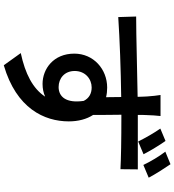

<svg xmlns="http://www.w3.org/2000/svg" viewBox="28 -904 943 1040"><g transform="rotate(90 500.0 -383.5)"><path d="M942 -717C922 -755 893 -800 869 -835L801 -807C828 -772 853 -729 873 -688ZM815 -689C796 -726 767 -774 743 -808L676 -780C701 -744 726 -700 746 -660ZM364 -316C364 -374 408 -408 453 -408C485 -408 511 -395 526 -365C540 -269 503 -229 451 -229C404 -229 364 -261 364 -316ZM494 -781C497 -767 500 -734 502 -708C503 -697 503 -679 504 -657C363 -655 180 -649 69 -649L72 -552C194 -560 355 -566 505 -568L506 -486C490 -490 473 -492 454 -492C354 -492 270 -418 270 -314C270 -201 353 -142 434 -142C460 -142 483 -147 503 -156C459 -89 379 -48 267 -24L333 68C567 0 637 -152 637 -284C637 -335 625 -381 602 -416C602 -460 602 -516 601 -569C744 -569 837 -567 896 -564L897 -658H602C602 -679 602 -696 603 -709C603 -723 606 -768 608 -781Z"/></g></svg>

Font: Noto Sans T Chinese Medium
Style: Regular
Weight: 500
Designer: Ryoko NISHIZUKA (kana & ideographs); Paul D. Hunt (Latin, Greek & Cyrillic); Wenlong ZHANG (bopomofo); Sandoll Communica
Foundry: Adobe Systems Incorporated
Version: Version 1.000;PS 1;hotconv 1.0.78;makeotf.lib2.5.61930